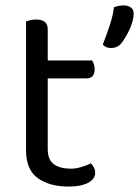

<svg xmlns="http://www.w3.org/2000/svg" viewBox="-20 -675 513 708"><path d="M76 -121V-596Q81 -598 91.5 -600.5Q102 -603 114 -603Q156 -603 156 -567V-452H320Q323 -447 326 -438.5Q329 -430 329 -420Q329 -386 299 -386H156V-126Q156 -86 178.5 -69.5Q201 -53 242 -53Q259 -53 280 -59Q301 -65 315 -73Q321 -67 326 -58Q331 -49 331 -37Q331 -15 305 -1Q279 13 233 13Q163 13 119.5 -18Q76 -49 76 -121ZM390 -498Q369 -498 359 -511Q373 -546 385 -582.5Q397 -619 400 -648Q417 -655 436 -655Q452 -655 462.5 -647.5Q473 -640 473 -625Q473 -613 469 -597.5Q465 -582 458 -567Q451 -552 443 -538.5Q435 -525 428 -516Q413 -498 390 -498Z"/></svg>

Font: Baloo 2 Latin
Style: Regular
Weight: 400
Designer: Sarang Kulkarni and Ek Type
Foundry: Ek Type
Version: Version 1.001